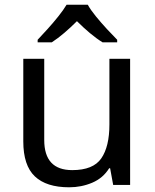

<svg xmlns="http://www.w3.org/2000/svg" viewBox="-20 -786 658 816"><path d="M533 -536V0H461L448 -71H444Q418 -29 372 -9.5Q326 10 274 10Q177 10 128 -36.5Q79 -83 79 -185V-536H168V-191Q168 -63 287 -63Q376 -63 410.5 -113Q445 -163 445 -257V-536ZM353 -766Q365 -744 387.5 -716.5Q410 -689 434.5 -662.5Q459 -636 478 -617V-606H416Q390 -622 362 -645.5Q334 -669 307 -696Q280 -669 253 -646Q226 -623 200 -606H140V-617Q159 -637 182.5 -663Q206 -689 228 -716.5Q250 -744 263 -766Z"/></svg>

Font: Noto Sans Zanabazar Square
Style: Regular
Weight: 400
Version: Version 2.005; ttfautohint (v1.8.4.7-5d5b)